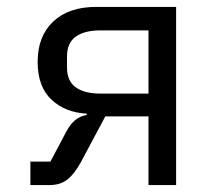

<svg xmlns="http://www.w3.org/2000/svg" viewBox="-20 -536 640 556"><path d="M68 -68H126L171 -153Q183 -176 197.5 -188Q212 -200 231 -203V-207Q169 -210 129 -247.5Q89 -285 89 -357Q89 -431 134 -473.5Q179 -516 258 -516H490V0H410V-199H285L214 -66Q196 -33 175.5 -16.5Q155 0 123 0H68ZM410 -448H270Q225 -448 199.5 -430Q174 -412 174 -372V-341Q174 -301 199.5 -283Q225 -265 270 -265H410Z"/></svg>

Font: Lilex
Style: Regular
Weight: 400
Monospace: yes
Designer: Mike Abbink, Paul van der Laan, Pieter van Rosmalen, Mikhael Khrustik
Foundry: Mikhael Khrustik
Version: Version 2.510